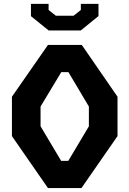

<svg xmlns="http://www.w3.org/2000/svg" viewBox="-20 -959 660 979"><path d="M40.8 -265V-465.8L224.6 -730H397L579.2 -465.8V-265L395.3 0H224.6ZM328.2 -138.8 433.2 -315V-415.8L328.8 -591.2H292.4L186.8 -415.8V-315L291.8 -138.8ZM137.8 -876.6V-939.4H227.8V-908.1L264.8 -878.8H355.2L392.2 -908.1V-939.4H482.2V-877.1L391.8 -803.6H228.2Z"/></svg>

Font: Monaspace Krypton Var ExLight
Style: Regular
Weight: 200
Designer: Riley Cran and the Lettermatic Team
Version: Version 1.200 (Monaspace Krypton Var)